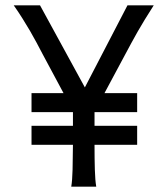

<svg xmlns="http://www.w3.org/2000/svg" viewBox="-20 -697 626 717"><path d="M97.7 -349.1H217.3L139.6 -494.1Q127.4 -517.1 116 -538.8Q104.5 -560.5 91.6 -582.5Q78.6 -604.5 64 -627.9Q49.3 -651.4 31.2 -677.2H129.4L296.9 -370.6L456.1 -677.2H554.2Q535.2 -647.9 520.8 -624Q506.3 -600.1 494.1 -578.9Q481.9 -557.6 470.9 -537.1Q460 -516.6 447.8 -494.1L370.1 -349.1H492.2V-278.3H333V-227.1H492.2V-156.2H333Q333 -103.5 334.2 -63.2Q335.4 -22.9 339.4 0H246.1Q250 -22.9 251 -63.2Q252 -103.5 252.4 -156.2H97.7V-227.1H252.4V-278.3H97.7Z"/></svg>

Font: Andika FrenchTight
Style: Regular
Weight: 400
Designer: Victor Gaultney, Annie Olsen, Julie Remington, Don Collingsworth, Eric Hays, Becca Hirsbrunner
Foundry: SIL International
Version: Version 5.000 ; Dig1 Dig4Opn Dig7 LnSpcTght